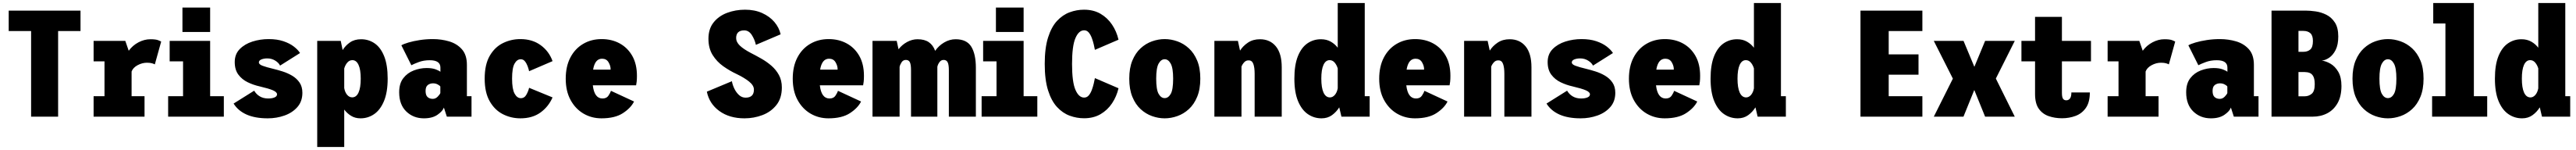

<svg xmlns="http://www.w3.org/2000/svg" viewBox="-20 -770 17022 990"><path d="M185.5 0V-565H37.5V-700H512V-565H364V0Z M598.5 0V-135H670.5V-365H598.5V-500H808L830.5 -435Q856.5 -470.5 895.2 -490.8Q934 -511 973.5 -511Q1009.5 -511 1025.5 -504.5Q1041.5 -498 1045 -495.5L1003 -345Q999.5 -347.5 986.2 -351.8Q973 -356 951 -356Q919.5 -356 889.2 -339.8Q859 -323.5 849.5 -298V-135H935V0Z M1185.5 -720H1368.5V-559H1185.5ZM1091 0V-135H1189.5V-365H1101V-500H1368.5V-135H1459V0Z M1749.5 11Q1665.5 11 1609.2 -14Q1553 -39 1523.5 -86.5L1659.5 -171.5Q1673.5 -147.5 1696.8 -133.8Q1720 -120 1752 -120Q1777.5 -120 1794 -127Q1810.5 -134 1810.5 -147.5Q1810.5 -162 1783.8 -173.8Q1757 -185.5 1695 -200Q1654.5 -209 1617 -227Q1579.5 -245 1555.2 -277.2Q1531 -309.5 1531 -360.5Q1531 -412.5 1564 -446Q1597 -479.5 1648.2 -495.8Q1699.5 -512 1755 -512Q1811 -512 1852.5 -498Q1894 -484 1921.5 -462.8Q1949 -441.5 1962.5 -420L1830.5 -337Q1822 -355.5 1798.5 -370Q1775 -384.5 1746.5 -384.5Q1724 -384.5 1707.2 -377.8Q1690.5 -371 1690.5 -358Q1690.5 -345 1715.2 -335.8Q1740 -326.5 1784.5 -316Q1813.5 -309 1847 -298.5Q1880.5 -288 1910.2 -270.5Q1940 -253 1959 -225.5Q1978 -198 1978 -157.5Q1978 -101 1945 -63.5Q1912 -26 1859.8 -7.5Q1807.5 11 1749.5 11Z M2076 200V-500H2231.5L2244 -439.5Q2262.5 -469.5 2292.5 -490.2Q2322.5 -511 2366 -511Q2416 -511 2455.8 -483.5Q2495.5 -456 2518.5 -398.5Q2541.5 -341 2541.5 -251Q2541.5 -161 2517.2 -103Q2493 -45 2452.5 -17Q2412 11 2362 11Q2326.5 11 2299.8 -5.5Q2273 -22 2254.5 -47V200ZM2308.5 -373Q2288.5 -373 2274.8 -357Q2261 -341 2254.5 -318V-188.5Q2259.5 -160.5 2273.8 -144Q2288 -127.5 2307 -127.5Q2334.5 -127.5 2349 -159.2Q2363.5 -191 2363.5 -251Q2363.5 -310.5 2349 -341.8Q2334.5 -373 2308.5 -373Z M2781 11Q2711.5 11 2664.5 -34.2Q2617.5 -79.5 2617.5 -161Q2617.5 -219 2644.8 -254Q2672 -289 2714 -305Q2756 -321 2799 -321Q2836 -321 2859.5 -312Q2883 -303 2890 -296V-324Q2890 -372.5 2819.5 -372.5Q2779 -372.5 2746.5 -360.2Q2714 -348 2698 -339.5L2632 -471Q2647 -480 2679 -489.5Q2711 -499 2753.2 -505.5Q2795.5 -512 2840.5 -512Q2896.5 -512 2948 -496.8Q2999.5 -481.5 3032.2 -444.5Q3065 -407.5 3065 -342V-135H3095.5V0H2932.5L2913 -60Q2905 -36.5 2871 -12.8Q2837 11 2781 11ZM2839.5 -117.5Q2858 -117.5 2872.2 -132.2Q2886.5 -147 2889.5 -156V-199Q2885.5 -205.5 2871.8 -212.8Q2858 -220 2841 -220Q2821.5 -220 2806.8 -209Q2792 -198 2792 -170Q2792 -141 2805.5 -129.2Q2819 -117.5 2839.5 -117.5Z M3418.5 11Q3357 11 3303 -16.2Q3249 -43.5 3215.8 -101.5Q3182.5 -159.5 3182.5 -251Q3182.5 -344 3215.8 -401.5Q3249 -459 3303 -485.5Q3357 -512 3418.5 -512Q3497 -512 3552.2 -472Q3607.5 -432 3631 -366.5L3476 -300Q3473 -315 3466.2 -333.2Q3459.5 -351.5 3448.5 -365.2Q3437.5 -379 3421 -379Q3396 -379 3379.8 -350Q3363.5 -321 3363.5 -251Q3363.5 -182.5 3380 -152.2Q3396.5 -122 3421.5 -122Q3445.5 -122 3458.5 -145.8Q3471.5 -169.5 3476 -190.5L3631 -127Q3604 -65.5 3550.8 -27.2Q3497.5 11 3418.5 11Z M3954 11Q3889 11 3835.5 -20.2Q3782 -51.5 3750 -110Q3718 -168.5 3718 -250.5Q3718 -331.5 3748.5 -390Q3779 -448.5 3832.8 -480.2Q3886.5 -512 3955.5 -512Q4022 -512 4074.5 -483.5Q4127 -455 4157.8 -401Q4188.5 -347 4188.5 -269.5Q4188.5 -246.5 4186.8 -231.2Q4185 -216 4183 -207H3897Q3907 -120 3961 -120Q3988 -120 4000.2 -138.5Q4012.5 -157 4017 -170.5L4169.5 -100Q4148 -57 4095.5 -23Q4043 11 3954 11ZM3958 -382.5Q3911 -382.5 3899 -310.5H4014.5V-314Q4014.5 -336 4000.8 -359.2Q3987 -382.5 3958 -382.5Z M4899 11Q4800 11 4733.2 -37.2Q4666.5 -85.5 4650.5 -165L4816 -234Q4820 -210 4832.2 -184.8Q4844.5 -159.5 4863.2 -142.5Q4882 -125.5 4906.5 -125.5Q4961.5 -125.5 4961.5 -178.5Q4961.5 -206.5 4929.2 -232Q4897 -257.5 4850 -280Q4802.5 -302 4759.2 -332.5Q4716 -363 4688.5 -407.2Q4661 -451.5 4661 -514Q4661 -579.5 4695 -622Q4729 -664.5 4784.2 -685.2Q4839.5 -706 4903 -706Q4966.5 -706 5016 -683.8Q5065.5 -661.5 5096.8 -624.8Q5128 -588 5138 -543.5L4974.5 -474Q4967 -508.5 4947.5 -539Q4928 -569.5 4897.5 -569.5Q4844 -569.5 4844 -518.5Q4844 -492.5 4868.5 -469Q4893 -445.5 4941 -420.5Q4974.5 -403.5 5010.2 -383.2Q5046 -363 5076.8 -336.5Q5107.5 -310 5126.8 -274.8Q5146 -239.5 5146 -192.5Q5146 -122 5110.2 -77Q5074.5 -32 5018 -10.5Q4961.5 11 4899 11Z M5454 11Q5389 11 5335.5 -20.2Q5282 -51.5 5250 -110Q5218 -168.5 5218 -250.5Q5218 -331.5 5248.5 -390Q5279 -448.5 5332.8 -480.2Q5386.5 -512 5455.5 -512Q5522 -512 5574.5 -483.5Q5627 -455 5657.8 -401Q5688.5 -347 5688.5 -269.5Q5688.5 -246.5 5686.8 -231.2Q5685 -216 5683 -207H5397Q5407 -120 5461 -120Q5488 -120 5500.2 -138.5Q5512.5 -157 5517 -170.5L5669.5 -100Q5648 -57 5595.5 -23Q5543 11 5454 11ZM5458 -382.5Q5411 -382.5 5399 -310.5H5514.5V-314Q5514.5 -336 5500.8 -359.2Q5487 -382.5 5458 -382.5Z M5745 0V-500H5905L5917 -445Q5940.5 -475 5973.8 -493Q6007 -511 6042.5 -511Q6089 -511 6117.2 -491.5Q6145.5 -472 6159 -434.5Q6183 -469 6219 -490Q6255 -511 6294 -511Q6367.5 -511 6397.8 -461.8Q6428 -412.5 6428 -322.5V0H6249.5V-306.5Q6249.5 -344 6241.5 -359.2Q6233.5 -374.5 6215 -374.5Q6198 -374.5 6187.2 -359.5Q6176.5 -344.5 6173.5 -329V0H5999.5V-306.5Q5999.5 -344 5992 -359.2Q5984.5 -374.5 5965.5 -374.5Q5947.5 -374.5 5937.2 -359Q5927 -343.5 5924 -328.5V0Z M6560.5 -720H6743.5V-559H6560.5ZM6466 0V-135H6564.5V-365H6476V-500H6743.5V-135H6834V0Z M7142.5 10.5Q7094 10.5 7047.8 -6.5Q7001.5 -23.5 6964.2 -63.8Q6927 -104 6905 -173.5Q6883 -243 6883 -348Q6883 -453 6905 -522.5Q6927 -592 6964.2 -632Q7001.5 -672 7047.8 -689Q7094 -706 7142.5 -706Q7205.5 -706 7251.8 -679Q7298 -652 7328 -607.2Q7358 -562.5 7370.5 -508L7214.5 -441Q7212 -455 7207 -476.5Q7202 -498 7194 -519.5Q7186 -541 7173.8 -555.5Q7161.5 -570 7143.5 -570Q7108 -570 7085.8 -518.2Q7063.5 -466.5 7063.5 -348Q7063.5 -229 7085.8 -177.5Q7108 -126 7143.5 -126Q7161.5 -126 7173.8 -140.2Q7186 -154.5 7194 -176Q7202 -197.5 7207 -219Q7212 -240.5 7214.5 -254.5L7370.5 -187.5Q7358 -133.5 7328 -88.5Q7298 -43.5 7251.8 -16.5Q7205.5 10.5 7142.5 10.5Z M7675.5 11Q7633.5 11 7592 -3.8Q7550.5 -18.5 7516.5 -49.8Q7482.5 -81 7462 -131Q7441.5 -181 7441.5 -251Q7441.5 -321 7462 -370.5Q7482.5 -420 7516.5 -451.2Q7550.5 -482.5 7592 -497.2Q7633.5 -512 7675.5 -512Q7717.5 -512 7759.2 -497.2Q7801 -482.5 7835.2 -451.2Q7869.5 -420 7890.2 -370.5Q7911 -321 7911 -251Q7911 -181 7890.2 -131Q7869.5 -81 7835.2 -49.8Q7801 -18.5 7759.2 -3.8Q7717.5 11 7675.5 11ZM7675.5 -122.5Q7699.5 -122.5 7715.5 -150.2Q7731.5 -178 7731.5 -251Q7731.5 -321 7715.5 -350Q7699.5 -379 7675.5 -379Q7651.5 -379 7635.5 -350.2Q7619.5 -321.5 7619.5 -251Q7619.5 -178.5 7635.5 -150.5Q7651.5 -122.5 7675.5 -122.5Z M8004 0V-500H8159.5L8173.5 -436Q8193.5 -467.5 8226.5 -489.2Q8259.5 -511 8305 -511Q8371.5 -511 8410.2 -464Q8449 -417 8449 -326V0H8270V-282.5Q8270 -325 8261.2 -348.5Q8252.5 -372 8230 -371.5Q8213 -372 8201 -359Q8189 -346 8183 -330.5V0Z M8712 11Q8662 11 8621.2 -17Q8580.5 -45 8556.5 -103Q8532.5 -161 8532.5 -251Q8532.5 -341 8555.5 -398.5Q8578.5 -456 8618.2 -483.5Q8658 -511 8708 -511Q8745 -511 8772.8 -495.2Q8800.5 -479.5 8819 -455V-750H8997.5V-135H9030V0H8843.5L8829 -61.5Q8810 -31 8781 -10Q8752 11 8712 11ZM8710.5 -251Q8710.5 -191 8725 -159.2Q8739.5 -127.5 8767 -127Q8785.5 -127 8799.8 -143.5Q8814 -160 8819 -187V-318.5Q8812 -341.5 8798.5 -357.2Q8785 -373 8765.5 -373Q8739 -373 8724.8 -341.8Q8710.5 -310.5 8710.5 -251Z M9329 11Q9264 11 9210.5 -20.2Q9157 -51.5 9125 -110Q9093 -168.5 9093 -250.5Q9093 -331.5 9123.5 -390Q9154 -448.5 9207.8 -480.2Q9261.5 -512 9330.5 -512Q9397 -512 9449.5 -483.5Q9502 -455 9532.8 -401Q9563.5 -347 9563.5 -269.5Q9563.5 -246.5 9561.8 -231.2Q9560 -216 9558 -207H9272Q9282 -120 9336 -120Q9363 -120 9375.2 -138.5Q9387.5 -157 9392 -170.5L9544.5 -100Q9523 -57 9470.5 -23Q9418 11 9329 11ZM9333 -382.5Q9286 -382.5 9274 -310.5H9389.5V-314Q9389.5 -336 9375.8 -359.2Q9362 -382.5 9333 -382.5Z M9654 0V-500H9809.5L9823.5 -436Q9843.5 -467.5 9876.5 -489.2Q9909.5 -511 9955 -511Q10021.5 -511 10060.2 -464Q10099 -417 10099 -326V0H9920V-282.5Q9920 -325 9911.2 -348.5Q9902.5 -372 9880 -371.5Q9863 -372 9851 -359Q9839 -346 9833 -330.5V0Z M10424.5 11Q10340.5 11 10284.2 -14Q10228 -39 10198.5 -86.5L10334.5 -171.5Q10348.5 -147.5 10371.8 -133.8Q10395 -120 10427 -120Q10452.5 -120 10469 -127Q10485.5 -134 10485.5 -147.5Q10485.5 -162 10458.8 -173.8Q10432 -185.5 10370 -200Q10329.5 -209 10292 -227Q10254.5 -245 10230.2 -277.2Q10206 -309.5 10206 -360.5Q10206 -412.5 10239 -446Q10272 -479.5 10323.2 -495.8Q10374.5 -512 10430 -512Q10486 -512 10527.5 -498Q10569 -484 10596.5 -462.8Q10624 -441.5 10637.5 -420L10505.5 -337Q10497 -355.5 10473.5 -370Q10450 -384.5 10421.5 -384.5Q10399 -384.5 10382.2 -377.8Q10365.5 -371 10365.5 -358Q10365.5 -345 10390.2 -335.8Q10415 -326.5 10459.5 -316Q10488.5 -309 10522 -298.5Q10555.5 -288 10585.2 -270.5Q10615 -253 10634 -225.5Q10653 -198 10653 -157.5Q10653 -101 10620 -63.5Q10587 -26 10534.8 -7.5Q10482.5 11 10424.5 11Z M10979 11Q10914 11 10860.5 -20.2Q10807 -51.5 10775 -110Q10743 -168.5 10743 -250.5Q10743 -331.5 10773.5 -390Q10804 -448.5 10857.8 -480.2Q10911.5 -512 10980.5 -512Q11047 -512 11099.5 -483.5Q11152 -455 11182.8 -401Q11213.5 -347 11213.5 -269.5Q11213.5 -246.5 11211.8 -231.2Q11210 -216 11208 -207H10922Q10932 -120 10986 -120Q11013 -120 11025.2 -138.5Q11037.5 -157 11042 -170.5L11194.5 -100Q11173 -57 11120.5 -23Q11068 11 10979 11ZM10983 -382.5Q10936 -382.5 10924 -310.5H11039.5V-314Q11039.5 -336 11025.8 -359.2Q11012 -382.5 10983 -382.5Z M11462 11Q11412 11 11371.2 -17Q11330.5 -45 11306.5 -103Q11282.5 -161 11282.5 -251Q11282.5 -341 11305.5 -398.5Q11328.5 -456 11368.2 -483.5Q11408 -511 11458 -511Q11495 -511 11522.8 -495.2Q11550.5 -479.5 11569 -455V-750H11747.5V-135H11780V0H11593.5L11579 -61.5Q11560 -31 11531 -10Q11502 11 11462 11ZM11460.5 -251Q11460.5 -191 11475 -159.2Q11489.5 -127.5 11517 -127Q11535.5 -127 11549.8 -143.5Q11564 -160 11569 -187V-318.5Q11562 -341.5 11548.5 -357.2Q11535 -373 11515.5 -373Q11489 -373 11474.8 -341.8Q11460.5 -310.5 11460.5 -251Z M12273 0V-700H12682V-565H12459.5V-411H12656.5V-277H12459.5V-135H12682V0Z M12757.5 0 12883.5 -251 12757.5 -500H12954L13025.5 -329L13096.5 -500H13292.5L13167.5 -251.5L13292.5 0H13096.5L13025 -176L12953.5 0Z M13426.5 -149.5V-365H13336.5V-500H13426.5V-658.5H13604V-500H13796V-365H13604V-157.5Q13604 -129.5 13611 -118.8Q13618 -108 13633 -108Q13648 -108 13657.2 -120Q13666.5 -132 13666.5 -160H13788.5Q13788.5 -95 13762.2 -57.8Q13736 -20.5 13694 -5Q13652 10.5 13605 10.5Q13557.5 10.5 13516.8 -3.5Q13476 -17.5 13451.2 -52.2Q13426.5 -87 13426.5 -149.5Z M13906 0V-135H13978V-365H13906V-500H14115.5L14138 -435Q14164 -470.5 14202.8 -490.8Q14241.5 -511 14281 -511Q14317 -511 14333 -504.5Q14349 -498 14352.5 -495.5L14310.5 -345Q14307 -347.5 14293.8 -351.8Q14280.5 -356 14258.5 -356Q14227 -356 14196.8 -339.8Q14166.5 -323.5 14157 -298V-135H14242.5V0Z M14588.5 11Q14519 11 14472 -34.2Q14425 -79.5 14425 -161Q14425 -219 14452.2 -254Q14479.5 -289 14521.5 -305Q14563.5 -321 14606.5 -321Q14643.5 -321 14667 -312Q14690.5 -303 14697.5 -296V-324Q14697.5 -372.5 14627 -372.5Q14586.5 -372.5 14554 -360.2Q14521.5 -348 14505.5 -339.5L14439.5 -471Q14454.5 -480 14486.5 -489.5Q14518.5 -499 14560.8 -505.5Q14603 -512 14648 -512Q14704 -512 14755.5 -496.8Q14807 -481.5 14839.8 -444.5Q14872.5 -407.5 14872.5 -342V-135H14903V0H14740L14720.5 -60Q14712.5 -36.5 14678.5 -12.8Q14644.5 11 14588.5 11ZM14647 -117.5Q14665.5 -117.5 14679.8 -132.2Q14694 -147 14697 -156V-199Q14693 -205.5 14679.2 -212.8Q14665.5 -220 14648.5 -220Q14629 -220 14614.2 -209Q14599.5 -198 14599.5 -170Q14599.5 -141 14613 -129.2Q14626.5 -117.5 14647 -117.5Z M14989 0V-700H15214Q15243.5 -700 15280.5 -694.8Q15317.5 -689.5 15351.5 -672.5Q15385.5 -655.5 15407.8 -621.2Q15430 -587 15430 -529Q15430 -474.5 15412.5 -440.2Q15395 -406 15369.8 -389Q15344.5 -372 15321 -370Q15348 -367 15378.2 -349.8Q15408.5 -332.5 15429.8 -296.5Q15451 -260.5 15451 -202.5Q15451 -135 15425.8 -90Q15400.5 -45 15357.5 -22.5Q15314.5 0 15260.5 0ZM15167 -428H15198.5Q15227.5 -428 15245 -443.2Q15262.5 -458.5 15262.5 -499.5Q15262.5 -536 15245.5 -551Q15228.5 -566 15199.5 -566H15167ZM15167 -134.5H15208.5Q15234.5 -134.5 15254.5 -151Q15274.5 -167.5 15274.5 -213.5Q15274.5 -248.5 15265.2 -265.8Q15256 -283 15240.8 -288.8Q15225.5 -294.5 15207.5 -294.5H15167Z M15758 11Q15716 11 15674.5 -3.8Q15633 -18.5 15599 -49.8Q15565 -81 15544.5 -131Q15524 -181 15524 -251Q15524 -321 15544.5 -370.5Q15565 -420 15599 -451.2Q15633 -482.5 15674.5 -497.2Q15716 -512 15758 -512Q15800 -512 15841.8 -497.2Q15883.5 -482.5 15917.8 -451.2Q15952 -420 15972.8 -370.5Q15993.5 -321 15993.5 -251Q15993.5 -181 15972.8 -131Q15952 -81 15917.8 -49.8Q15883.5 -18.5 15841.8 -3.8Q15800 11 15758 11ZM15758 -122.5Q15782 -122.5 15798 -150.2Q15814 -178 15814 -251Q15814 -321 15798 -350Q15782 -379 15758 -379Q15734 -379 15718 -350.2Q15702 -321.5 15702 -251Q15702 -178.5 15718 -150.5Q15734 -122.5 15758 -122.5Z M16050 0V-135H16138V-615H16057.5V-750H16326V-135H16414V0Z M16644.5 11Q16594.5 11 16553.8 -17Q16513 -45 16489 -103Q16465 -161 16465 -251Q16465 -341 16488 -398.5Q16511 -456 16550.8 -483.5Q16590.5 -511 16640.5 -511Q16677.5 -511 16705.2 -495.2Q16733 -479.5 16751.5 -455V-750H16930V-135H16962.5V0H16776L16761.5 -61.5Q16742.5 -31 16713.5 -10Q16684.5 11 16644.5 11ZM16643 -251Q16643 -191 16657.5 -159.2Q16672 -127.5 16699.5 -127Q16718 -127 16732.2 -143.5Q16746.5 -160 16751.5 -187V-318.5Q16744.5 -341.5 16731 -357.2Q16717.5 -373 16698 -373Q16671.5 -373 16657.2 -341.8Q16643 -310.5 16643 -251Z"/></svg>

Font: Trispace SemiCondensed ExtraBold
Style: Regular
Weight: 800
Width: 4
Designer: Tyler Finck
Foundry: Etcetera Type Company
Version: Version 1.210; ttfautohint (v1.8.3)